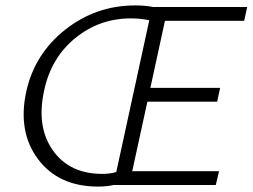

<svg xmlns="http://www.w3.org/2000/svg" viewBox="-20 -684 934 710"><path d="M883 -607H590L536 -359H794L783 -308H525L469 -51H790L778 0H401Q374 6 343 6Q197 6 121 -95Q45 -196 77 -345Q108 -485 221.5 -574.5Q335 -664 480 -664Q516 -664 547 -658H894ZM410 -48 532 -609Q501 -616 464 -616Q347 -616 257.5 -542.5Q168 -469 143 -348Q114 -215 175.5 -128Q237 -41 358 -41Q388 -41 410 -48Z"/></svg>

Font: EauTest Semilight
Style: Italic
Weight: 300
Italic angle: -12°
Designer: Christian Thalmann (Catharsis Fonts)
Version: Version 0.001;PS 000.001;hotconv 1.0.88;makeotf.lib2.5.64775